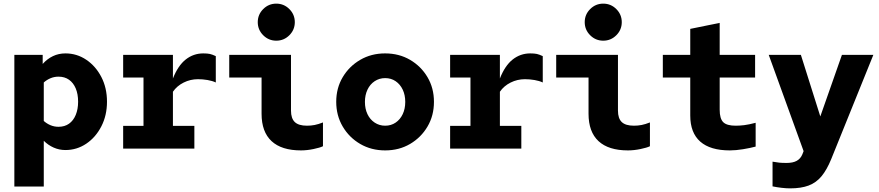

<svg xmlns="http://www.w3.org/2000/svg" viewBox="-20 -818 4840 1057"><path d="M59 209V-516H215V-466Q240 -494 271.5 -509Q303 -524 340 -524Q403 -524 455 -489Q507 -454 538 -394Q569 -334 569 -258Q569 -183 538 -122.5Q507 -62 455 -27Q403 8 340 8Q306 8 275.5 -5.5Q245 -19 221 -43V209ZM302 -120Q336 -120 360 -137Q384 -154 397 -185.5Q410 -217 410 -258Q410 -300 397 -331Q384 -362 360 -379Q336 -396 302 -396Q279 -396 258.5 -387.5Q238 -379 221 -364V-152Q238 -137 258.5 -128.5Q279 -120 302 -120Z M658 0V-125H770V-391H658V-516H932V-386Q960 -457 1002.5 -490.5Q1045 -524 1099 -524Q1122 -524 1135.5 -521Q1149 -518 1168 -509V-364Q1149 -373 1122.5 -377.5Q1096 -382 1070 -382Q1028 -382 991 -363.5Q954 -345 932 -313V-125H1050V0Z M1501 -594Q1459 -594 1429 -624Q1399 -654 1399 -696Q1399 -738 1429 -768Q1459 -798 1501 -798Q1543 -798 1573 -768Q1603 -738 1603 -696Q1603 -654 1573 -624Q1543 -594 1501 -594ZM1637 10Q1530 10 1475 -41Q1420 -92 1420 -192V-391H1242V-516H1582V-209Q1582 -166 1603 -146Q1624 -126 1670 -126Q1692 -126 1712.5 -130Q1733 -134 1758 -144V-13Q1742 -5 1706 2.5Q1670 10 1637 10Z M2100.5 10Q2024 10 1963.2 -25.4Q1902.4 -60.8 1866.7 -121.4Q1831 -182 1831 -257.5Q1831 -333 1866.7 -393.1Q1902.3 -453.2 1963.2 -488.6Q2024 -524 2100 -524Q2177 -524 2237.5 -488.6Q2298 -453.2 2333.5 -393.1Q2369 -333 2369 -257.3Q2369 -181.5 2333.5 -121.3Q2298 -61 2237.5 -25.5Q2177 10 2100.5 10ZM2100.4 -126Q2133 -126 2158 -143Q2183 -160 2197 -189.5Q2211 -219 2211 -257Q2211 -295 2197 -324.5Q2183 -354 2158 -371Q2133 -388 2100.4 -388Q2068.4 -388 2042.7 -371Q2017 -354 2003 -324.3Q1989 -294.5 1989 -257Q1989 -219 2003 -189.5Q2017 -160 2042.7 -143Q2068.4 -126 2100.4 -126Z M2458 0V-125H2570V-391H2458V-516H2732V-386Q2760 -457 2802.5 -490.5Q2845 -524 2899 -524Q2922 -524 2935.5 -521Q2949 -518 2968 -509V-364Q2949 -373 2922.5 -377.5Q2896 -382 2870 -382Q2828 -382 2791 -363.5Q2754 -345 2732 -313V-125H2850V0Z M3301 -594Q3259 -594 3229 -624Q3199 -654 3199 -696Q3199 -738 3229 -768Q3259 -798 3301 -798Q3343 -798 3373 -768Q3403 -738 3403 -696Q3403 -654 3373 -624Q3343 -594 3301 -594ZM3437 10Q3330 10 3275 -41Q3220 -92 3220 -192V-391H3042V-516H3382V-209Q3382 -166 3403 -146Q3424 -126 3470 -126Q3492 -126 3512.5 -130Q3533 -134 3558 -144V-13Q3542 -5 3506 2.5Q3470 10 3437 10Z M3998 10Q3890 10 3835 -38.5Q3780 -87 3780 -182V-391H3629V-516H3780V-659L3942 -692V-516H4137V-391H3942V-214Q3942 -165 3961.5 -145.5Q3981 -126 4030 -126Q4052 -126 4077 -129Q4102 -132 4140 -142V-11Q4110 -3 4070.5 3.5Q4031 10 3998 10Z M4330 219Q4309 219 4283 216Q4257 213 4233 208V72Q4256 76 4270.5 77.5Q4285 79 4311 79Q4345 79 4366 67.5Q4387 56 4397 32L4404 14L4212 -516H4389L4496 -177L4615 -516H4788L4556 58Q4532 117 4502.5 152.5Q4473 188 4431.5 203.5Q4390 219 4330 219Z"/></svg>

Font: Red Hat Mono VF Light
Style: Regular
Weight: 300
Monospace: yes
Designer: Pentagram, MCKL
Foundry: Pentagram, MCKL
Version: Version 1.023